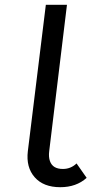

<svg xmlns="http://www.w3.org/2000/svg" viewBox="-20 -770 381 800"><path d="M231 10Q161 10 124.5 -31.5Q88 -73 96 -140L171 -750H259L185 -140Q182 -116 188 -99Q194 -82 207.5 -74Q221 -66 242 -66Q275 -66 299 -89L341 -29Q298 10 231 10Z"/></svg>

Font: Orkney
Style: Italic
Weight: 400
Italic angle: -7°
Designer: Samuel Oakes and Alfredo Marco Pradil
Foundry: Alfredo Marco Pradil
Version: 1.0; ttfautohint (v1.5)